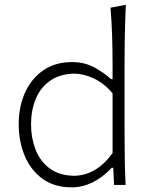

<svg xmlns="http://www.w3.org/2000/svg" viewBox="-20 -782 629 812"><path d="M283.2 10.3Q209 10.3 159.2 -26.4Q109.4 -63 84.2 -123.8Q59.1 -184.6 59.1 -255.9Q59.1 -331.5 86.2 -391.1Q113.3 -450.7 163.8 -485.1Q214.4 -519.5 285.2 -519.5Q337.4 -519.5 379.2 -496.8Q420.9 -474.1 449.2 -447.3H456.1V-507.8Q456.1 -573.2 454.1 -633.3Q452.1 -693.4 447.3 -749.5L512.2 -761.7Q509.3 -698.7 508.1 -636.5Q506.8 -574.2 506.8 -507.8V-226.1Q506.8 -163.1 507.6 -110.1Q508.3 -57.1 511.2 0H462.4L459 -72.3H452.6Q374 10.3 283.2 10.3ZM292.5 -38.6Q387.7 -39.6 456.1 -134.8V-387.2Q421.4 -429.2 377.9 -449.7Q334.5 -470.2 294.4 -470.7Q232.4 -469.2 191.7 -440.4Q150.9 -411.6 131.1 -363.5Q111.3 -315.4 111.3 -255.9Q111.3 -199.2 130.1 -150.1Q148.9 -101.1 189 -70.6Q229 -40 292.5 -38.6Z"/></svg>

Font: Pinar DS1 Light
Style: Regular
Weight: 300
Designer: Amin Abedi
Version: Version 3.000